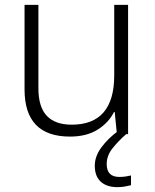

<svg xmlns="http://www.w3.org/2000/svg" viewBox="-20 -552 636 790"><path d="M507 -532V0H461L452 -91H449Q427 -47 381.5 -18.5Q336 10 268 10Q81 10 81 -184V-532H138V-189Q138 -112 172.5 -75.5Q207 -39 275 -39Q450 -39 450 -242V-532ZM419 123Q419 176 471 176Q486 176 498 174Q510 172 519 170V210Q507 213 493.5 215.5Q480 218 463 218Q419 218 394.5 195.5Q370 173 370 130Q370 91 397.5 54Q425 17 466 -13L499 0Q465 30 442 59.5Q419 89 419 123Z"/></svg>

Font: Noto Sans Gurmukhi UI Light
Style: Regular
Weight: 300
Designer: Jelle Bosma - Monotype Design Team
Foundry: Monotype Imaging Inc.
Version: Version 2.004; ttfautohint (v1.8.4.7-5d5b)